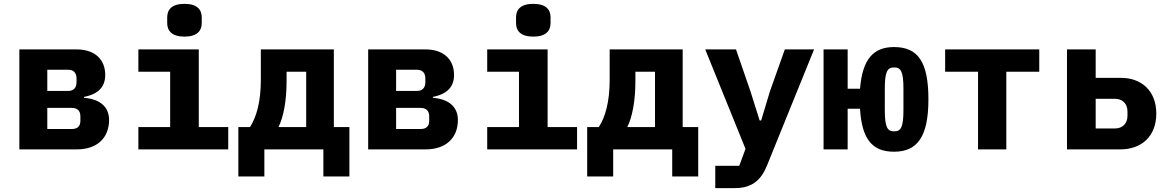

<svg xmlns="http://www.w3.org/2000/svg" viewBox="-20 -771 6041 991"><path d="M79.9 0H377.1C480.8 0 543 -58.9 543 -152C543 -219.1 496.1 -259.9 414.1 -266V-271C491.1 -285.9 523.1 -326 523.1 -383.9C523.1 -463.1 470.9 -516 375 -516H79.9ZM224.1 -105.1V-214.1H350.9C377.8 -214.1 394.9 -199.9 394.9 -171.2V-147C394.9 -120 380 -105.1 350.9 -105.1ZM224.1 -301.8V-410.9H333.1C359 -410.9 375 -394.9 375 -366.8V-345.9C375 -317.8 359 -301.8 333.1 -301.8Z M932.2 -582C998.2 -582 1021.3 -612.9 1021.3 -652V-681.1C1021.3 -720.9 998.2 -751.1 932.2 -751.1C866.1 -751.1 843 -720.9 843 -681.1V-652C843 -612.9 866.1 -582 932.2 -582ZM694.2 0H1158V-115.1H1006V-516H694.2V-400.9H858.3V-115.1H694.2Z M1210.2 139.9H1344.5V0H1649.1V139.9H1783.4V-115.1H1703.1V-516H1326.3V-358C1326.3 -247.9 1304.3 -166.9 1270.2 -115.1H1210.2ZM1417.3 -115.1C1443.2 -166.9 1459.2 -250 1459.2 -354V-400.9H1560.4V-115.1Z M1880.3 0H2177.6C2281.2 0 2343.4 -58.9 2343.4 -152C2343.4 -219.1 2296.5 -259.9 2214.5 -266V-271C2291.5 -285.9 2323.5 -326 2323.5 -383.9C2323.5 -463.1 2271.3 -516 2175.4 -516H1880.3ZM2024.5 -105.1V-214.1H2151.3C2178.3 -214.1 2195.3 -199.9 2195.3 -171.2V-147C2195.3 -120 2180.4 -105.1 2151.3 -105.1ZM2024.5 -301.8V-410.9H2133.5C2159.4 -410.9 2175.4 -394.9 2175.4 -366.8V-345.9C2175.4 -317.8 2159.4 -301.8 2133.5 -301.8Z M2732.6 -582C2798.7 -582 2821.7 -612.9 2821.7 -652V-681.1C2821.7 -720.9 2798.7 -751.1 2732.6 -751.1C2666.5 -751.1 2643.5 -720.9 2643.5 -681.1V-652C2643.5 -612.9 2666.5 -582 2732.6 -582ZM2494.7 0H2958.5V-115.1H2806.5V-516H2494.7V-400.9H2658.7V-115.1H2494.7Z M3010.7 139.9H3144.9V0H3449.6V139.9H3583.8V-115.1H3503.6V-516H3126.8V-358C3126.8 -247.9 3104.8 -166.9 3070.7 -115.1H3010.7ZM3217.7 -115.1C3243.6 -166.9 3259.6 -250 3259.6 -354V-400.9H3360.8V-115.1Z M3671.9 199.9H3773.8C3861.9 199.9 3908.7 158 3938.9 83.1L4181.8 -516H4030.9L3953.8 -299L3908.7 -149.1H3900.9L3853.7 -299L3778.8 -516H3620L3827.8 -2.8L3795.8 84.9H3671.9Z M4594.1 12.1C4714.1 12.1 4772 -63.9 4772 -258.2C4772 -452.1 4718 -528.1 4594.1 -528.1C4486.9 -528.1 4431.1 -464.1 4419 -312.9H4355.1V-516H4230.8V0H4355.1V-209.9H4419C4427.9 -55 4480.8 12.1 4594.1 12.1ZM4546.9 -203.8V-312.1C4546.9 -402 4560 -422.9 4595.2 -422.9C4630 -422.9 4643.1 -402 4643.1 -312.1V-203.8C4643.1 -114 4630 -93 4595.2 -93C4560 -93 4546.9 -114 4546.9 -203.8Z M5028.1 0H5174V-400.9H5344.1V-516H4858.3V-400.9H5028.1Z M5487.2 0H5763.1C5869.3 0 5948.2 -65 5948.2 -185C5948.2 -304 5869.3 -369 5767.4 -369H5635.3V-516H5487.2ZM5635.3 -108V-261H5735.4C5774.1 -261 5799.4 -235.1 5799.4 -196V-172.9C5799.4 -133.9 5774.1 -108 5735.4 -108Z"/></svg>

Font: Margiela Mono Bold
Style: Regular
Weight: 700
Designer: Mike Abbink, Paul van der Laan, Pieter van Rosmalen
Foundry: Bold Monday
Version: Version 2.003 2021